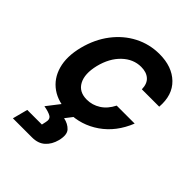

<svg xmlns="http://www.w3.org/2000/svg" viewBox="-211 -615 944 944"><g transform="rotate(45 261.0 -143.5)"><path d="M223.3 10Q150.8 10 102.9 -23.8Q55 -57.5 37.9 -117.9Q20.8 -178.3 40.8 -257.5Q60.8 -335 104.2 -391.7Q147.5 -448.3 207.5 -479.2Q267.5 -510 336.7 -510Q424.2 -510 474.6 -461.2Q525 -412.5 518.3 -325.8H397.5Q396.7 -364.2 375.4 -382.9Q354.2 -401.7 317.5 -401.7Q263.3 -401.7 220.4 -360.8Q177.5 -320 160 -250Q143.3 -180.8 165.4 -139.6Q187.5 -98.3 241.7 -98.3Q280 -98.3 312.9 -119.2Q345.8 -140 366.7 -181.7H491.7Q455 -90 382.9 -40Q310.8 10 223.3 10ZM50 223.3 70.8 144.2H172.5L177.5 120.8Q183.3 96.7 167.1 87.1Q150.8 77.5 117.5 71.7L192.5 -25H281.7L227.5 45Q260 51.7 278.8 72.1Q297.5 92.5 285.8 139.2Q275.8 177.5 250.4 200.4Q225 223.3 183.3 223.3Z"/></g></svg>

Font: Funnel Sans SemiBold
Style: Italic
Weight: 600
Italic angle: -14.036°
Designer: NORD ID, Kristian Moeller
Foundry: Dicotype
Version: Version 1.000